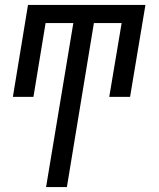

<svg xmlns="http://www.w3.org/2000/svg" viewBox="-20 -540 640 775"><path d="M166 215 276 -447H164L115 -149H32L93 -520H567L505 -149H421L471 -447H359L250 215Z"/></svg>

Font: Iosevka SS04 Extended
Style: Italic
Weight: 400
Width: 7
Italic angle: -9°
Monospace: yes
Designer: Belleve Invis
Foundry: Belleve Invis
Version: Version 19.0.0; ttfautohint (v1.8.4)